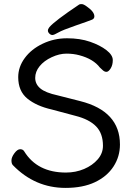

<svg xmlns="http://www.w3.org/2000/svg" viewBox="-20 -900 657 938"><path d="M441 -820Q441 -809 430 -804Q413 -797 349 -775Q285 -753 264.5 -741Q244 -729 236 -729Q228 -729 221 -736Q214 -743 214 -750.5Q214 -758 221 -767Q246 -797 367 -878Q370 -880 379 -880Q388 -880 403 -869Q441 -843 441 -820ZM98 -161Q162 -57 302 -57Q350 -57 391 -74.5Q432 -92 457.5 -121.5Q483 -151 483 -188Q483 -248 449.5 -282.5Q416 -317 349 -334L233 -365Q158 -382 113.5 -418.5Q69 -455 69 -523Q69 -573 101 -616.5Q133 -660 188.5 -686.5Q244 -713 307.5 -713Q371 -713 420 -696Q469 -679 500 -655Q531 -631 531 -606.5Q531 -582 520.5 -565.5Q510 -549 500 -549Q490 -549 481 -558L468 -570Q436 -612 368 -630Q339 -638 304.5 -638Q270 -638 232.5 -620.5Q195 -603 173.5 -576.5Q152 -550 152 -519.5Q152 -489 177 -468Q202 -447 262 -434L372 -406Q566 -357 566 -194Q566 -135 534.5 -86.5Q503 -38 444 -10Q385 18 300 18Q151 18 43 -93Q36 -100 36 -116Q36 -132 50.5 -151.5Q65 -171 78.5 -171Q92 -171 98 -161Z"/></svg>

Font: Moon Stars Kai
Style: Bold
Weight: 700
Designer: GuiWonder
Version: Version 1.101